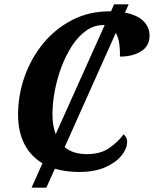

<svg xmlns="http://www.w3.org/2000/svg" viewBox="-20 -780 707 882"><path d="M125 82 175 -30Q121 -62 92 -118.5Q63 -175 63 -253Q63 -343 93 -428Q123 -513 178.5 -580.5Q234 -648 311.5 -688Q389 -728 483 -728Q487 -728 490 -728L504 -760H571L554 -722Q611 -711 639 -683Q667 -655 667 -616Q667 -569 628.5 -544.5Q590 -520 531 -520Q532 -545 528.5 -575.5Q525 -606 512 -629L277 -104Q315 -72 379 -72Q443 -72 483.5 -101Q524 -130 548 -163Q553 -159 558.5 -150Q564 -141 564 -130Q564 -97 538 -65Q512 -33 463 -11.5Q414 10 343 10Q282 10 232 -5L193 82ZM221 -255Q221 -202 236 -164L461 -665H456Q412 -665 375.5 -639Q339 -613 310.5 -569Q282 -525 262 -471.5Q242 -418 231.5 -361.5Q221 -305 221 -255Z"/></svg>

Font: Noto Serif SemiCondensed
Style: Bold Italic
Weight: 700
Width: 4
Italic angle: -12°
Designer: Monotype Design Team
Foundry: Monotype Imaging Inc.
Version: Version 2.014